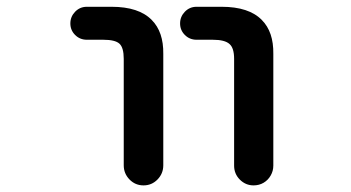

<svg xmlns="http://www.w3.org/2000/svg" viewBox="-20 -568 1040 569"><path d="M731.4 -18.6Q708 -18.6 690.9 -35.6Q673.8 -52.7 673.8 -77.1V-393.6Q673.8 -425.8 660.2 -437.5Q646.5 -450.2 610.4 -450.2H562.5Q542 -450.2 527.8 -464.4Q513.7 -478.5 513.7 -498.5Q513.7 -518.6 527.8 -533.2Q542 -547.9 562.5 -547.9H636.7Q717.8 -547.9 755.9 -508.8Q791 -473.6 790 -408.2V-77.1Q790 -61.5 782.2 -47.9Q774.4 -34.2 761.2 -26.4Q748 -18.6 731.4 -18.6ZM346.7 -78.1V-393.6Q346.7 -426.8 334 -438.5Q321.3 -450.2 286.1 -450.2H237.3Q216.8 -450.2 202.6 -464.4Q188.5 -478.5 188.5 -498.5Q188.5 -518.6 202.6 -533.2Q216.8 -547.9 237.3 -547.9H310.5Q391.6 -547.9 429.7 -508.8Q464.8 -473.6 463.9 -408.2V-78.1Q463.9 -53.7 446.8 -36.1Q429.7 -18.6 405.3 -18.6Q380.9 -18.6 363.8 -36.1Q346.7 -53.7 346.7 -78.1Z"/></svg>

Font: Rounded-X Mgen+ 1m medium
Style: Regular
Weight: 500
Designer: [Source Han Sans]
Ryoko NISHIZUKA  (kana & ideographs); Paul D. Hunt (Latin, Greek & Cyrillic); Wenlong ZHANG  (bopomofo
Version: Version 1.059.20150602